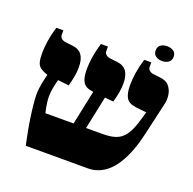

<svg xmlns="http://www.w3.org/2000/svg" viewBox="-132 -890 1027 1024"><g transform="rotate(20 381.5 -378.5)"><path d="M119 0Q111 -36 103.5 -76Q96 -116 90.5 -154.5Q85 -193 82 -225Q79 -257 79 -277Q79 -295 81.5 -314.5Q84 -334 88.5 -355Q93 -376 98 -395L95 -396Q68 -405 54.5 -416Q41 -427 36.5 -445.5Q32 -464 32 -495Q32 -527 38 -566Q44 -605 57 -647H97V-622Q97 -609 106.5 -601Q116 -593 135 -591L170 -587Q208 -583 225 -558.5Q242 -534 242 -490Q242 -462 237 -436Q232 -410 224 -381L161 -388Q155 -366 150 -339.5Q145 -313 145 -289Q145 -275 147 -258.5Q149 -242 152 -226.5Q155 -211 158 -199H318L359 -394H354Q314 -399 299.5 -423Q285 -447 285 -495Q285 -527 291 -566Q297 -605 310 -647H350V-622Q350 -609 359.5 -601Q369 -593 388 -591L423 -587Q461 -583 478 -558.5Q495 -534 495 -490Q495 -462 490 -436Q485 -410 477 -381L428 -386L389 -199H473Q498 -199 518 -201Q538 -203 554.5 -208.5Q571 -214 584.5 -224Q598 -234 609.5 -250Q621 -266 631 -290Q641 -314 650 -346L662 -387L600 -394Q560 -399 545.5 -423Q531 -447 531 -495Q531 -527 537 -566Q543 -605 556 -647H596V-622Q596 -609 605.5 -601Q615 -593 634 -591L669 -587Q702 -584 719 -564Q736 -544 740.5 -517Q745 -490 739 -464L695 -272Q684 -224 670 -185.5Q656 -147 639 -116.5Q622 -86 603 -64Q584 -42 563 -28Q542 -14 519.5 -7Q497 0 474 0ZM647 -673Q626 -673 611 -683.5Q596 -694 596 -715Q596 -737 611 -747Q626 -757 647 -757Q668 -757 683 -747Q698 -737 698 -715Q698 -694 683 -683.5Q668 -673 647 -673Z"/></g></svg>

Font: Noto Serif Hebrew Black
Style: Regular
Weight: 900
Version: Version 2.003